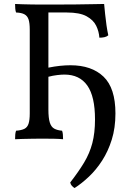

<svg xmlns="http://www.w3.org/2000/svg" viewBox="-20 -699 657 968"><path d="M56 3Q56 -11 57 -21.5Q58 -32 61 -40Q88 -42 103 -49.5Q118 -57 124 -75.5Q130 -94 130 -127V-549Q130 -583 124 -601Q118 -619 103 -627Q88 -635 61 -636Q58 -644 57 -655Q56 -666 56 -679Q73 -678 94 -677.5Q115 -677 138.5 -676.5Q162 -676 184 -676Q206 -676 224 -676V-147Q224 -104 231 -81.5Q238 -59 253.5 -50.5Q269 -42 293 -40Q296 -32 297 -21.5Q298 -11 298 3Q279 1 250.5 0.5Q222 0 190 0Q168 0 142 0.5Q116 1 92.5 1.5Q69 2 56 3ZM356 249Q349 245 342.5 238Q336 231 334 221Q376 167 404 120.5Q432 74 445.5 22.5Q459 -29 459 -97Q459 -213 420 -268Q381 -323 305 -323Q290 -323 268.5 -320.5Q247 -318 224 -312V-358Q284 -370 335 -370Q442 -370 502 -312.5Q562 -255 562 -127Q562 -54 543.5 5Q525 64 495 110.5Q465 157 428.5 191.5Q392 226 356 249ZM481 -509Q479 -540 465 -569Q451 -598 416.5 -617Q382 -636 317 -636H199L221 -676Q297 -676 354.5 -676.5Q412 -677 450 -678Q488 -679 505 -679Q507 -657 510 -628Q513 -599 517 -571Q521 -543 526 -521Q518 -514 506.5 -511.5Q495 -509 481 -509Z"/></svg>

Font: Vollkorn
Style: Regular
Weight: 400
Designer: Friedrich Althausen
Foundry: Friedrich Althausen
Version: Version 5.001